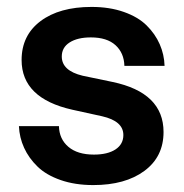

<svg xmlns="http://www.w3.org/2000/svg" viewBox="-20 -530 538 560"><path d="M190.9 -210Q43 -243.2 43 -355Q43 -426.8 98.1 -468.3Q153.3 -509.8 247.1 -509.8Q299.8 -509.8 341.3 -495.1Q382.8 -480.5 407.7 -455.8Q432.6 -431.2 445.8 -401.1Q459 -371.1 460 -337.9H342.8Q341.8 -375.5 316.9 -398.2Q292 -420.9 245.1 -420.9Q206.1 -420.9 183.1 -406.2Q160.2 -391.6 160.2 -365.2Q160.2 -323.7 221.2 -309.1L308.1 -291Q457 -259.8 457 -145Q457 -72.8 401.1 -31.5Q345.2 9.8 252 9.8Q198.7 9.8 156.7 -4.9Q114.7 -19.5 89.4 -44.2Q64 -68.8 50.3 -98.9Q36.6 -128.9 35.2 -162.1H151.9Q152.8 -124.5 179.4 -101.8Q206.1 -79.1 253.9 -79.1Q293.9 -79.1 316.9 -94.2Q339.8 -109.4 339.8 -136.2Q339.8 -176.8 277.8 -190.9Z"/></svg>

Font: TASA Orbiter Display SemiBold
Style: Regular
Weight: 600
Designer: Weizhong Zhang
Version: Version 1.000;Glyphs 3.1.2 (3151)